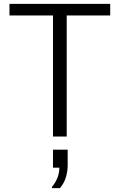

<svg xmlns="http://www.w3.org/2000/svg" viewBox="-20 -706 619 993"><path d="M254 0V-626H29V-686H550V-626H325V0ZM249 267V260Q267 239 277 213.5Q287 188 287 161H254V68H330V150Q330 179 321 210Q312 241 290 267Z"/></svg>

Font: Chivo ExtraLight
Style: Regular
Weight: 250
Designer: Hector Gatti
Foundry: Omnibus-Type
Version: Version 2.002